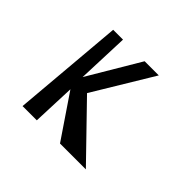

<svg xmlns="http://www.w3.org/2000/svg" viewBox="-178 -1115 1381 1381"><g transform="rotate(45 512.0 -424.5)"><path d="M190 0 263 -849H363L348 -453L583 -849H727L452 -394L834 0H571L348 -329L335 0Z"/></g></svg>

Font: OpenDyslexic
Style: Regular
Weight: 400
Designer: Abbie Gonzalez
Version: Version 0.920;hotconv 1.0.109;makeotfexe 2.5.65596